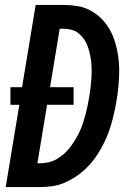

<svg xmlns="http://www.w3.org/2000/svg" viewBox="-20 -755 540 775"><path d="M3 0 58 -332H22V-403H69L124 -735H237Q264 -735 290 -731Q316 -727 338.5 -716Q361 -705 380 -688.5Q399 -672 413 -651.5Q427 -631 436.5 -607.5Q446 -584 451.5 -558.5Q457 -533 459.5 -507Q462 -481 461 -454.5Q460 -428 457.5 -401Q455 -374 450 -347Q446 -323 440.5 -298.5Q435 -274 428 -250Q421 -226 411 -202.5Q401 -179 388.5 -156.5Q376 -134 360.5 -113Q345 -92 326 -74Q307 -56 285 -41.5Q263 -27 239.5 -17Q216 -7 191 -3.5Q166 0 142 0ZM131 -96H142Q159 -96 176.5 -100Q194 -104 210 -113.5Q226 -123 240 -135.5Q254 -148 265 -163Q276 -178 285.5 -194Q295 -210 302.5 -226.5Q310 -243 315.5 -260Q321 -277 325.5 -294Q330 -311 333.5 -328Q337 -345 340 -363Q343 -380 345 -397.5Q347 -415 348.5 -432.5Q350 -450 350 -467Q350 -484 348.5 -501Q347 -518 343.5 -534.5Q340 -551 334.5 -566.5Q329 -582 320 -595.5Q311 -609 298.5 -619.5Q286 -630 270 -634.5Q254 -639 236 -639H221L182 -403H277V-332H170Z"/></svg>

Font: Iosevka SS04
Style: Bold Italic
Weight: 700
Italic angle: -9°
Monospace: yes
Designer: Belleve Invis
Foundry: Belleve Invis
Version: Version 19.0.0; ttfautohint (v1.8.4)